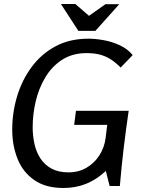

<svg xmlns="http://www.w3.org/2000/svg" viewBox="-20 -928 707 958"><path d="M422 -735Q456 -735 497.5 -727.5Q539 -720 578 -702Q617 -684 642 -653L582 -591Q556 -617 531.5 -632.5Q507 -648 478.5 -655.5Q450 -663 412 -663Q341 -663 289.5 -629.5Q238 -596 205.5 -541Q173 -486 158 -421.5Q143 -357 143 -294Q143 -250 152 -209.5Q161 -169 182 -137Q203 -105 237.5 -86.5Q272 -68 322 -68Q372 -68 411.5 -91Q451 -114 476 -153Q501 -192 507 -240L515 -305H350L359 -375H622Q608 -280 597 -187.5Q586 -95 578 0H527L508 -75Q462 -32 410 -11Q358 10 296 10Q208 10 151 -29.5Q94 -69 67.5 -135.5Q41 -202 41 -281Q41 -366 65 -446.5Q89 -527 137 -592.5Q185 -658 256 -696.5Q327 -735 422 -735ZM424 -849 506 -907H575L456 -774H371L284 -908H356Z"/></svg>

Font: Rosario Medium
Style: Italic
Weight: 500
Italic angle: -8.05°
Version: Version 1.201